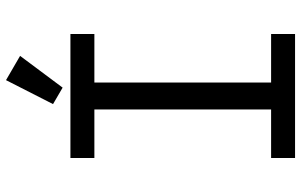

<svg xmlns="http://www.w3.org/2000/svg" viewBox="-198 -784 982 626"><g transform="rotate(-90 293.0 -471.0)"><path d="M344.7 -942.4 423.8 -896.5 320.3 -757.8 266.6 -789.1ZM90.8 0V-78.1H249V-654.3H90.8V-732.4H495.1V-654.3H336.9V-78.1H495.1V0Z"/></g></svg>

Font: Consola Mono
Style: Book
Weight: 400
Monospace: yes
Version: Version 2.001